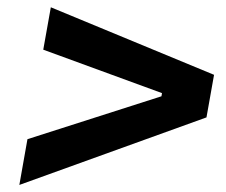

<svg xmlns="http://www.w3.org/2000/svg" viewBox="-20 -613 626 533"><path d="M33.7 -99.6 56.2 -226.6 428.2 -345.7 429.7 -354.5 100.1 -475.1 121.1 -592.8 574.2 -405.3 553.2 -287.1Z"/></svg>

Font: Cascadia Code NF SemiBold
Style: Italic
Weight: 600
Italic angle: -10°
Monospace: yes
Designer: Aaron Bell
Foundry: Saja Typeworks
Version: Version 2404.023; ttfautohint (v1.8.4)